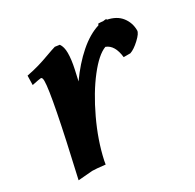

<svg xmlns="http://www.w3.org/2000/svg" viewBox="-117 -623 762 752"><g transform="rotate(-30 264.0 -247.0)"><path d="M216.3 -497.1 237.3 -494.1Q248.5 -478.5 248.5 -450.7Q248.5 -421.4 239.7 -380.9Q231.9 -344.7 229 -333Q269.5 -390.6 315.4 -430.7Q361.3 -470.7 406.2 -484.4L409.2 -490.7Q420.4 -490.7 430.7 -489.3Q438.5 -490.7 446.3 -490.7L444.8 -487.3Q486.8 -479 507.3 -452.4Q527.8 -425.8 527.8 -391.6Q527.8 -378.9 503.4 -356.2Q479 -333.5 460 -327.1H429.7Q423.3 -384.8 387.7 -397.9Q351.1 -384.3 305.2 -325.4Q259.3 -266.6 219 -181.4Q178.7 -96.2 161.1 -14.6Q160.2 -8.8 158.2 2Q116.7 -2.9 100.1 -2.9L35.6 2.4Q114.3 -339.8 114.3 -401.4Q114.3 -418 107.4 -418Q101.1 -418 66.4 -410.6L67.4 -452.6Q98.1 -458.5 123 -465.8Q147.9 -473.1 173.8 -482.7Q199.7 -492.2 216.3 -497.1Z"/></g></svg>

Font: Flanker
Style: Bold Italic
Weight: 700
Italic angle: -12°
Designer: Flanker
Version: Version 2.000